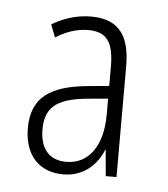

<svg xmlns="http://www.w3.org/2000/svg" viewBox="-35 -755 342 392"><g transform="rotate(5 135.5 -559.0)"><path d="M137 -722C106 -722 79 -712 57 -699L67 -673C86 -685 109 -694 133 -694C171 -694 186 -675 186 -622V-584L143 -580C69 -573 28 -549 28 -484C28 -428 59 -396 108 -396C143 -396 174 -415 190 -455L195 -400H217V-627C217 -687 196 -722 137 -722ZM153 -555 186 -558V-525C186 -463 159 -422 112 -422C78 -422 58 -443 58 -484C58 -535 89 -550 153 -555Z"/></g></svg>

Font: Noto Sans Ethiopic ExtraCondensed ExtraLight
Style: Regular
Weight: 200
Width: 2
Designer: Monotype Design Team
Foundry: Monotype Imaging Inc.
Version: Version 2.102